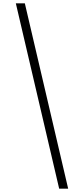

<svg xmlns="http://www.w3.org/2000/svg" viewBox="-20 -906 504 1152"><path d="M129 -886H75L335 226H389Z"/></svg>

Font: Noto Sans Kannada UI SemiCondensed Light
Style: Regular
Weight: 300
Width: 4
Designer: Jelle Bosma - Monotype Design Team
Foundry: Monotype Imaging Inc.
Version: Version 2.005